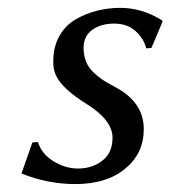

<svg xmlns="http://www.w3.org/2000/svg" viewBox="-20 -459 434 489"><path d="M62.5 -96.2 76.7 -97.2Q85.9 -66.9 116.2 -48.3Q146.5 -29.8 178.7 -29.8Q214.8 -29.8 240.7 -49.8Q266.6 -69.8 266.6 -108.4Q266.6 -152.8 201.2 -193.8Q139.2 -232.4 123.5 -265.1Q115.2 -280.8 115.7 -303.2Q115.7 -339.8 131.3 -367.4Q147 -395 173.1 -409.9Q199.2 -424.8 227.8 -431.9Q256.3 -439 286.1 -439Q341.8 -439 392.6 -407.2L394 -403.8L365.7 -336.9L352.5 -335.9Q346.2 -360.8 325.2 -379.9Q304.2 -398.9 270.5 -398.9Q237.3 -398.9 215.1 -383.1Q192.9 -367.2 192.9 -336.9Q192.9 -302.7 212.6 -280.5Q232.4 -258.3 270.5 -238.8Q346.2 -200.2 346.2 -129.9Q346.2 -68.4 298.8 -29.3Q251.5 9.8 171.9 9.8Q101.6 9.8 34.7 -17.1Z"/></svg>

Font: Linux Biolinum O
Style: Italic
Weight: 400
Italic angle: -12°
Designer: Philipp H. Poll
Foundry: Philipp H. Poll
Version: Version 1.1.3